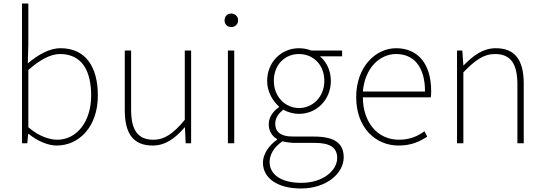

<svg xmlns="http://www.w3.org/2000/svg" viewBox="-20 -814 3092 1091"><path d="M302 13C428 13 536 -92 536 -271C536 -434 467 -540 324 -540C258 -540 193 -500 138 -454L141 -560V-794H105V0H135L140 -53H143C192 -13 252 13 302 13ZM305 -20C263 -20 201 -39 141 -91V-416C206 -474 267 -507 321 -507C450 -507 498 -405 498 -271C498 -124 417 -20 305 -20Z M848 13C921 13 976 -29 1029 -90H1031L1035 0H1066V-527H1030V-133C965 -55 916 -20 851 -20C762 -20 725 -76 725 -192V-527H689V-188C689 -51 740 13 848 13Z M1275 0H1311V-527H1275ZM1294 -660C1314 -660 1333 -675 1333 -698C1333 -723 1314 -737 1294 -737C1273 -737 1256 -723 1256 -698C1256 -675 1273 -660 1294 -660Z M1690 257C1838 257 1933 169 1933 80C1933 -1 1880 -38 1764 -38H1647C1566 -38 1544 -71 1544 -111C1544 -147 1566 -172 1590 -191C1614 -176 1649 -167 1679 -167C1781 -167 1860 -249 1860 -354C1860 -414 1835 -463 1798 -494H1924V-527H1748C1733 -533 1709 -540 1679 -540C1578 -540 1498 -461 1498 -354C1498 -290 1532 -238 1565 -209V-205C1542 -189 1507 -156 1507 -108C1507 -68 1527 -40 1554 -24V-20C1505 15 1474 64 1474 110C1474 198 1556 257 1690 257ZM1679 -200C1603 -200 1536 -263 1536 -354C1536 -449 1601 -507 1679 -507C1758 -507 1823 -448 1823 -354C1823 -263 1756 -200 1679 -200ZM1692 225C1577 225 1512 177 1512 107C1512 68 1533 24 1585 -11C1614 -4 1642 -2 1649 -2H1769C1852 -2 1896 22 1896 84C1896 153 1818 225 1692 225Z M2245 13C2323 13 2368 -13 2408 -37L2392 -68C2352 -39 2307 -20 2247 -20C2123 -20 2042 -122 2042 -261H2428C2430 -274 2430 -286 2430 -297C2430 -453 2353 -540 2231 -540C2114 -540 2004 -434 2004 -262C2004 -90 2112 13 2245 13ZM2042 -294C2053 -427 2137 -507 2231 -507C2330 -507 2395 -437 2395 -294Z M2577 0H2613V-403C2680 -472 2728 -507 2793 -507C2883 -507 2920 -450 2920 -334V0H2956V-339C2956 -475 2905 -540 2797 -540C2724 -540 2669 -498 2615 -443H2613L2607 -527H2577Z"/></svg>

Font: Noto Sans CJK JP Thin
Style: Regular
Weight: 250
Designer: Ryoko NISHIZUKA (kana & ideographs); Paul D. Hunt (Latin, Greek & Cyrillic); Wenlong ZHANG (bopomofo); Sandoll Communica
Foundry: Adobe Systems Incorporated
Version: Version 1.004;PS 1.004;hotconv 1.0.82;makeotf.lib2.5.63406